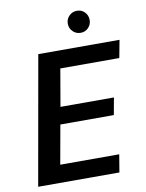

<svg xmlns="http://www.w3.org/2000/svg" viewBox="-96 -961 785 1029"><g transform="rotate(-10 296.5 -446.5)"><path d="M27 0 151 -700H593L575 -604H254L219 -401H510L493 -308H202L164 -96H485L469 0ZM395 -773Q370 -773 352.5 -790.5Q335 -808 335 -833Q335 -858 352.5 -875.5Q370 -893 395 -893Q420 -893 437 -875.5Q454 -858 454 -833Q454 -808 437 -790.5Q420 -773 395 -773Z"/></g></svg>

Font: DM Sans 12pt SemiBold
Style: Italic
Weight: 600
Italic angle: -10°
Version: Version 4.004;gftools[0.9.30]